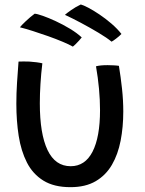

<svg xmlns="http://www.w3.org/2000/svg" viewBox="-20 -788 629 834"><path d="M397 -500Q414.5 -505 447.5 -505Q459.5 -505 473.8 -504.2Q488 -503.5 496.5 -502Q504.5 -453.5 510 -402.8Q515.5 -352 515.5 -303.5Q515.5 -236.5 504 -177Q492.5 -117.5 466.2 -72.2Q440 -27 395.8 -1Q351.5 25 286 25Q214.5 25 168.5 -3.5Q122.5 -32 97 -82Q71.5 -132 61.2 -197.5Q51 -263 51 -337.5Q51 -382.5 54 -429.2Q57 -476 60.5 -520.5Q69 -521 82.8 -521Q96.5 -521 108 -520.5Q123.5 -519.5 138.8 -517.5Q154 -515.5 164 -513Q158.5 -468 155.8 -424Q153 -380 153 -339Q153 -206.5 186.5 -136.2Q220 -66 287 -66Q349.5 -66 382 -129.2Q414.5 -192.5 414.5 -309.5Q414.5 -354 410 -402.8Q405.5 -451.5 397 -500ZM331 -768.5Q341.5 -766 363.5 -754.5Q385.5 -743 412.2 -725Q439 -707 464.5 -685Q490 -663 507.5 -640.5Q498.5 -631 484 -620Q469.5 -609 464.5 -607Q445 -623.5 408.2 -645.5Q371.5 -667.5 331.5 -688.8Q291.5 -710 262 -723.5Q269.5 -730.5 289.5 -744.5Q309.5 -758.5 331 -768.5ZM130.5 -728.5Q141 -728 166 -719.2Q191 -710.5 222.2 -696Q253.5 -681.5 283.8 -663.2Q314 -645 335 -625.5Q331.5 -620.5 323.5 -611.8Q315.5 -603 307.5 -595.2Q299.5 -587.5 296.5 -585.5Q280 -595 251.2 -607Q222.5 -619 188.8 -631Q155 -643 122.8 -653.2Q90.5 -663.5 66.5 -669.5Q73 -678 92 -696Q111 -714 130.5 -728.5Z"/></svg>

Font: Grandstander
Style: Regular
Weight: 400
Designer: Tyler Finck
Foundry: Etcetera Type Co
Version: Version 1.200; ttfautohint (v1.8.3)